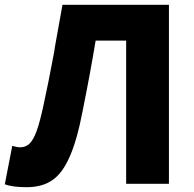

<svg xmlns="http://www.w3.org/2000/svg" viewBox="-33 -765 809 799"><path d="M-13 2 18 -158 34 -154Q44 -152 51 -152Q74 -152 90 -167.5Q106 -183 119.5 -220Q133 -257 148 -327Q170 -428 190 -536Q194 -556 195 -567L227 -745H670V0H492V-596H365Q342 -457 312 -309Q288 -182 257 -113Q227 -44 184.5 -15Q142 14 78 14Q19 14 -13 2Z"/></svg>

Font: Merged Yaku Han JP Black
Style: Regular
Weight: 900
Designer: Ryoko NISHIZUKA 西塚涼子 (kana, bopomofo & ideographs); Paul D. Hunt (Latin, Greek & Cyrillic); Sandoll Communications 산돌커뮤니
Foundry: Adobe
Version: Version 2.004